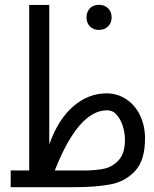

<svg xmlns="http://www.w3.org/2000/svg" viewBox="-20 -779 640 799"><path d="M24.5 -69.5H101.5V-758.5H185V-178Q222 -282.5 285 -336.5Q348 -390.5 423 -390.5Q468.5 -390.5 505.2 -366.2Q542 -342 562.8 -299Q583.5 -256 583.5 -202.5Q583.5 -112 542.5 -67.8Q501.5 -23.5 440.2 -11.8Q379 0 286 0H24.5ZM330 -69.5Q378 -69.5 413.2 -77Q448.5 -84.5 474.2 -112.8Q500 -141 500 -198.5Q500 -222.5 492 -251Q484 -279.5 467 -299.8Q450 -320 425.5 -320Q306.5 -320 208 -69.5H314.5ZM340 -707Q340 -730 354.2 -744.5Q368.5 -759 391.5 -759Q415 -759 429.8 -744.5Q444.5 -730 444.5 -707Q444.5 -684 429.8 -669.2Q415 -654.5 391.5 -654.5Q368.5 -654.5 354.2 -669Q340 -683.5 340 -707Z"/></svg>

Font: JuliaMono Italic
Style: Regular
Weight: 400
Italic angle: -9°
Monospace: yes
Designer: cormullion
Foundry: corm
Version: Version 0.049; ttfautohint (v1.8.4)